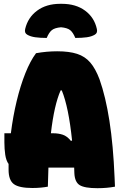

<svg xmlns="http://www.w3.org/2000/svg" viewBox="-20 -979 640 1007"><path d="M225 -780Q191 -780 165.5 -783.5Q140 -787 123 -797Q107 -806 112 -827Q126 -887 174.5 -923Q223 -959 296 -959H304Q378 -959 426.5 -923Q475 -887 488 -827Q493 -806 477 -797Q460 -787 435 -783.5Q410 -780 375 -780Q363 -809 348 -821Q333 -833 300 -836Q267 -833 252 -821Q237 -809 225 -780ZM231 0Q215 3 194.5 5Q174 7 150 7Q80 7 52.5 -13.5Q25 -34 25 -89Q25 -104 25 -119Q12 -137 7.5 -167.5Q3 -198 3 -232V-280H37Q48 -368 67.5 -449Q87 -530 113 -595Q139 -660 169 -700Q225 -710 280 -710Q343 -710 384.5 -696.5Q426 -683 453.5 -651Q481 -619 502 -563Q534 -473 554 -345Q574 -217 581 -47Q582 -35 582 -23.5Q582 -12 583 0Q562 4 539 6Q516 8 491 8Q424 8 398 -8Q372 -24 370 -71Q369 -86 369 -100H234Q232 -52 231 0ZM259 -280Q286 -280 309 -272.5Q332 -265 352 -240L358 -242Q340 -417 304 -505H298Q264 -428 247 -280Z"/></svg>

Font: Recursive Mn Csl St XBk
Style: Regular
Weight: 1000
Monospace: yes
Version: Version 1.079;hotconv 1.0.112;makeotfexe 2.5.65598; ttfautoh